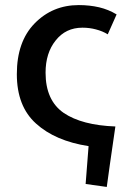

<svg xmlns="http://www.w3.org/2000/svg" viewBox="-20 -570 520 763"><path d="M443.4 -512.7Q411.1 -532.2 374 -541Q335.9 -549.8 293 -549.8Q188.5 -549.8 117.2 -476.6Q46.9 -404.3 46.9 -275.4Q46.9 -147.5 123 -79.1Q199.2 -9.8 332 10.7Q328.1 60.5 320.3 161.1Q340.8 164.1 404.3 172.9Q412.1 113.3 438.5 -67.4Q305.7 -72.3 233.4 -121.1Q161.1 -170.9 161.1 -281.2Q161.1 -359.4 201.2 -409.2Q241.2 -460 307.6 -460Q335.9 -460 361.3 -453.1Q387.7 -446.3 408.2 -433.6Q419.9 -460 443.4 -512.7Z"/></svg>

Font: DaxlinePro-Medium
Style: Medium
Weight: 400
Designer: Hans Reichel
Version: Version 7.502; 2006